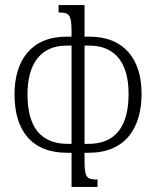

<svg xmlns="http://www.w3.org/2000/svg" viewBox="-20 -734 613 754"><path d="M328 -134C473 -134 536 -232 536 -366C536 -503 466 -590 332 -590H312V-714H210V-685C253 -685 261 -677 261 -606V-590H241C102 -590 37 -496 37 -363C37 -224 102 -134 244 -134H261V0H363V-29C318 -29 312 -38 312 -107V-134ZM261 -169H247C138 -169 88 -237 88 -363C88 -481 137 -555 243 -555H261ZM312 -555H330C437 -555 485 -481 485 -366C485 -237 433 -169 327 -169H312Z"/></svg>

Font: Noto Serif Armenian Condensed Light
Style: Regular
Weight: 300
Width: 3
Designer: Monotype Design Team
Foundry: Monotype Imaging Inc.
Version: Version 2.008